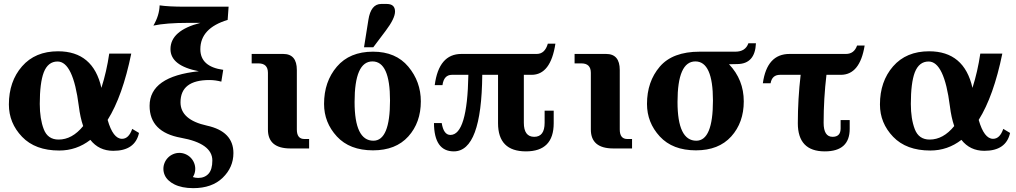

<svg xmlns="http://www.w3.org/2000/svg" viewBox="-20 -767 5248 992"><path d="M446.8 -44.4Q375.5 10.7 286.1 10.7Q162.1 10.7 94 -60.3Q25.9 -131.3 25.9 -227.1Q25.9 -346.2 93.8 -424.1Q161.6 -502 279.8 -502Q461.4 -502 503.9 -313Q530.8 -397 544.4 -490.2H658.2Q613.3 -270.5 536.1 -147.5Q564 -49.8 610.4 -49.8Q645.5 -49.8 663.1 -101.1L698.2 -80.1Q677.7 12.2 565.4 12.2Q491.2 12.2 446.8 -44.4ZM185.5 -230Q185.5 -152.8 206.1 -99.4Q226.6 -45.9 282.7 -45.9Q353 -45.9 409.7 -115.7Q394.5 -159.7 387.2 -218.8Q357.9 -449.2 277.3 -449.2Q228 -449.2 206.1 -393.1Q185.5 -338.9 185.5 -230Z M976.6 147.9Q989.7 152.3 1003.9 152.3Q1037.6 152.3 1057.4 130.6Q1077.1 108.9 1077.1 62Q1077.1 -25.9 915 -55.2Q752.9 -84.5 752.9 -220.2Q752.9 -372.1 1007.3 -398.9Q860.8 -427.2 860.8 -513.2Q860.8 -609.4 1015.6 -648.9H953.1Q838.4 -648.9 772.5 -634.8Q803.2 -687 804.7 -739.3Q851.1 -732.4 936 -732.4H1161.1L1156.2 -664.1Q1015.1 -621.6 1015.1 -512.7Q1015.1 -422.4 1133.3 -406.2L1123.5 -345.2Q1092.3 -353.5 1062 -353.5Q912.6 -353.5 912.6 -238.3Q912.6 -147.9 1049.3 -117.9Q1186 -87.9 1186 23.9Q1186 97.7 1130.6 151.4Q1075.2 205.1 978.5 205.1Q919.4 205.1 879.9 185.1Q863.8 177.2 850.3 164.6Q836.9 151.9 830.6 136.7Q824.2 121.6 824.2 105Q824.2 88.9 830.6 73.7Q836.9 58.6 848.4 47.1Q859.9 35.6 875 29.3Q890.1 22.9 906.7 22.9Q922.9 22.9 938 29.3Q953.1 35.6 964.6 47.1Q976.1 58.6 982.4 73.7Q988.8 88.9 988.8 105Q988.8 121.6 982.4 136.7Q980 142.6 976.6 147.9Z M1577.1 0H1480.5Q1364.3 0 1364.3 -97.7V-390.6Q1364.3 -439.5 1315.4 -439.5H1280.3V-488.3H1443.4Q1513.7 -488.3 1513.7 -405.3V-97.7Q1513.7 -48.8 1552.7 -48.8H1577.1Z M1907.2 9.8Q1786.6 9.8 1720.5 -62Q1654.3 -133.8 1654.3 -230Q1654.3 -345.2 1720.5 -422.6Q1786.6 -500 1907.2 -500Q2024.9 -500 2089.6 -422.6Q2154.3 -345.2 2154.3 -243.2Q2154.3 -133.8 2089.6 -62Q2024.9 9.8 1907.2 9.8ZM1909.2 -40Q1995.1 -40 1995.1 -247.6Q1995.1 -449.7 1904.3 -449.7Q1812 -449.7 1812 -240.2Q1812 -40 1909.2 -40ZM1860.8 -522.9 1883.3 -664.1Q1896 -746.6 1949.7 -746.6H1977.5Q2000 -746.6 2010.5 -736.6Q2021 -726.6 2021 -707.5Q2021 -671.9 1972.7 -607.9L1908.7 -522.9Z M2697.3 15.1Q2553.2 15.1 2553.2 -130.4V-380.4H2471.7Q2468.3 15.1 2324.7 15.1Q2223.1 15.1 2222.2 -131.3H2262.2Q2272 -69.8 2307.1 -69.8Q2394.5 -69.8 2399.9 -380.4H2314.9Q2273.4 -380.4 2266.1 -327.1H2226.1Q2247.1 -488.3 2363.8 -488.3H2752.9Q2795.4 -488.3 2810.5 -541.5H2849.6Q2825.2 -380.4 2726.6 -380.4H2686.5V-132.8Q2686.5 -60.1 2740.2 -60.1Q2793.9 -60.1 2793.9 -132.8V-195.3H2840.8V-130.4Q2840.8 15.1 2697.3 15.1Z M3245.6 0H3148.9Q3032.7 0 3032.7 -97.7V-390.6Q3032.7 -439.5 2983.9 -439.5H2948.7V-488.3H3111.8Q3182.1 -488.3 3182.1 -405.3V-97.7Q3182.1 -48.8 3221.2 -48.8H3245.6Z M3577.6 -40Q3663.6 -40 3663.6 -247.6Q3663.6 -449.7 3572.8 -449.7Q3480.5 -449.7 3480.5 -240.2Q3480.5 -40 3577.6 -40ZM3746.6 -435.1Q3822.8 -355 3822.8 -243.2Q3822.8 -133.8 3758.1 -62Q3693.4 9.8 3575.7 9.8Q3455.1 9.8 3388.9 -62Q3322.8 -133.8 3322.8 -230Q3322.8 -345.2 3388.9 -422.6Q3455.1 -500 3595.2 -500H3779.3Q3831.5 -500 3846.7 -543.5H3885.7Q3881.3 -437 3789.6 -436Z M4241.2 15.1Q4102.1 15.1 4102.1 -130.4Q4102.1 -255.4 4116.7 -380.4H4010.3Q3968.8 -380.4 3961.4 -336.9H3921.4Q3942.4 -488.3 4059.1 -488.3H4350.6Q4393.1 -488.3 4408.2 -531.7H4447.3Q4422.9 -380.4 4324.2 -380.4H4250Q4235.4 -256.8 4235.4 -132.8Q4235.4 -60.1 4281.7 -60.1Q4323.2 -60.1 4323.2 -103.5V-146.5H4370.1V-101.1Q4370.1 15.1 4241.2 15.1Z M4947.3 -44.4Q4876 10.7 4786.6 10.7Q4662.6 10.7 4594.5 -60.3Q4526.4 -131.3 4526.4 -227.1Q4526.4 -346.2 4594.2 -424.1Q4662.1 -502 4780.3 -502Q4961.9 -502 5004.4 -313Q5031.2 -397 5044.9 -490.2H5158.7Q5113.8 -270.5 5036.6 -147.5Q5064.5 -49.8 5110.8 -49.8Q5146 -49.8 5163.6 -101.1L5198.7 -80.1Q5178.2 12.2 5065.9 12.2Q4991.7 12.2 4947.3 -44.4ZM4686 -230Q4686 -152.8 4706.5 -99.4Q4727.1 -45.9 4783.2 -45.9Q4853.5 -45.9 4910.2 -115.7Q4895 -159.7 4887.7 -218.8Q4858.4 -449.2 4777.8 -449.2Q4728.5 -449.2 4706.5 -393.1Q4686 -338.9 4686 -230Z"/></svg>

Font: Munson
Style: Bold
Weight: 700
Designer: Paul James MIller
Foundry: High-Logic / Made with FontCreator
Version: Version 2.10;May 5, 2019;FontCreator 11.5.0.2430 64-bit